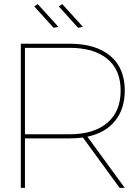

<svg xmlns="http://www.w3.org/2000/svg" viewBox="-20 -911 666 931"><path d="M538 -325C569 -363 585 -412 585 -472C585 -544 562 -600 515 -640C468 -679 403 -699 318 -699H81V0H101V-240H318C334 -240 355 -241 382 -244L560 0H585L404 -248C462 -261 507 -286 538 -325ZM318 -260H101V-679H318C397 -679 458 -661 501 -625C544 -589 565 -538 565 -472C565 -405 544 -353 501 -316C458 -279 397 -260 318 -260ZM163 -891 146 -880 240 -776 263 -781ZM282 -891 265 -880 359 -776 382 -781Z"/></svg>

Font: Argentum Sans Thin
Style: Regular
Weight: 250
Designer: Julieta Ulanovsky
Foundry: Julieta Ulanovsky
Version: Version 5.001;February 15, 2019;FontCreator 11.5.0.2425 64-b